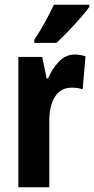

<svg xmlns="http://www.w3.org/2000/svg" viewBox="-20 -786 395 806"><path d="M293.9 -557.1Q314.5 -557.1 338.9 -549.8L327.1 -411.1Q308.6 -418 280.8 -418Q235.4 -418 211.2 -380.4Q187 -342.8 187 -278.8V0H57.1V-546.9H157.2L175.8 -457H182.1Q197.8 -496.1 226.6 -526.6Q255.4 -557.1 293.9 -557.1ZM355 -766.1V-756.8Q341.8 -738.3 317.9 -710.9Q293.9 -683.6 267.1 -655.5Q240.2 -627.4 216.8 -606H124V-619.1Q150.4 -658.7 170.4 -695.6Q190.4 -732.4 206.1 -766.1Z"/></svg>

Font: Open Sans Condensed
Style: Bold
Weight: 700
Width: 3
Designer: Monotype Design Team
Foundry: Monotype Imaging Inc.
Version: Version 3.003; ttfautohint (v1.8.4)